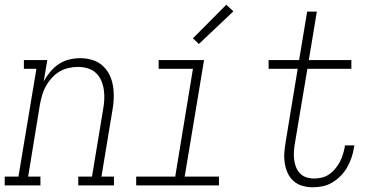

<svg xmlns="http://www.w3.org/2000/svg" viewBox="-54 -784 1574 812"><path d="M-34 0V-37H24L100 -493H47V-530H146L131 -440Q143 -462 159 -481Q175 -500 195.5 -513.5Q216 -527 239.5 -532.5Q263 -538 285 -538Q312 -538 336.5 -530.5Q361 -523 379.5 -506.5Q398 -490 409 -467.5Q420 -445 424 -419.5Q428 -394 427 -367.5Q426 -341 421 -315L375 -37H428V0H277V-37H335L382 -321Q386 -342 387 -363.5Q388 -385 385 -405Q382 -425 374 -443.5Q366 -462 351.5 -475.5Q337 -489 317 -495Q297 -501 276 -501Q256 -501 236 -496.5Q216 -492 198 -481.5Q180 -471 165.5 -455Q151 -439 140.5 -420.5Q130 -402 124.5 -382.5Q119 -363 115 -343L65 -37H117V0Z M522 0V-37H687L762 -493H617V-530H809L727 -37H872V0ZM787 -598 762 -622 903 -764 933 -736Z M1269 8Q1246 8 1225 2Q1204 -4 1188 -18Q1172 -32 1163 -51.5Q1154 -71 1150.5 -93Q1147 -115 1148.5 -137.5Q1150 -160 1154 -183L1205 -493H1082V-530H1211L1245 -735H1286L1252 -530H1432V-493H1246L1193 -177Q1190 -160 1189 -142.5Q1188 -125 1190 -108.5Q1192 -92 1198 -77Q1204 -62 1215 -50.5Q1226 -39 1242 -34Q1258 -29 1275 -29Q1291 -29 1307.5 -33Q1324 -37 1338.5 -47Q1353 -57 1364 -70.5Q1375 -84 1383 -99Q1391 -114 1396 -130Q1401 -146 1404 -162Q1404 -164 1404 -166Q1404 -168 1405 -169H1445Q1444 -167 1444 -165Q1444 -163 1443 -161Q1440 -139 1433 -118.5Q1426 -98 1415 -78Q1404 -58 1388 -41.5Q1372 -25 1352.5 -13Q1333 -1 1311.5 3.5Q1290 8 1269 8Z"/></svg>

Font: Iosevka Slab XLtObl
Style: Regular
Weight: 200
Italic angle: -9°
Monospace: yes
Designer: Belleve Invis
Foundry: Belleve Invis
Version: Version 11.1.1; ttfautohint (v1.8.3)